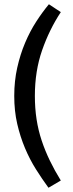

<svg xmlns="http://www.w3.org/2000/svg" viewBox="-20 -730 343 903"><path d="M208 153Q178 112 149 66Q120 20 97.5 -33.5Q75 -87 61 -147.5Q47 -208 47 -279Q47 -349 61 -411.5Q75 -474 98 -528.5Q121 -583 150.5 -628.5Q180 -674 210 -710L266 -673Q212 -591 178 -493.5Q144 -396 144 -279Q144 -221 152 -169Q160 -117 176 -69Q192 -21 214.5 25.5Q237 72 266 119Z"/></svg>

Font: Ek Mukta Medium
Style: Regular
Weight: 500
Designer: Girish Dalvi and Yashodeep Gholap
Foundry: Ek Type
Version: Version 2.538;PS 1.002;hotconv 16.6.51;makeotf.lib2.5.65220;